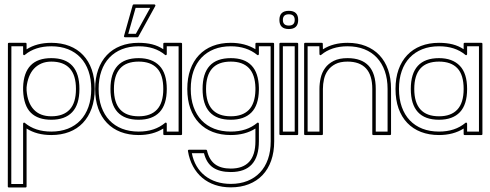

<svg xmlns="http://www.w3.org/2000/svg" viewBox="-20 -597 2207 864"><path d="M94.7 -404.3Q99.6 -404.3 99.6 -399.4V-375Q145.5 -404.3 210.9 -404.3Q256.3 -404.3 292.5 -390.1Q328.6 -376 354 -349.1Q379.4 -322.3 392.8 -283.9Q406.2 -245.6 406.2 -196.8Q406.2 -147.5 392.3 -109.1Q378.4 -70.8 353 -43.9Q327.6 -17.1 291.5 -3.2Q255.4 10.7 210.9 10.7Q145.5 10.7 99.6 -18.6V241.7Q99.6 246.6 94.7 246.6H20Q15.1 246.6 15.1 241.7L15.6 -399.4Q15.6 -404.3 20.5 -404.3ZM99.6 -189.9Q104 -133.8 132.3 -103.8Q160.6 -73.7 210.9 -73.7Q265.1 -73.7 293.5 -104Q321.8 -134.3 321.8 -196.8Q321.8 -258.8 293.7 -289.3Q265.6 -319.8 210.9 -319.8Q186 -319.8 166.3 -311.3Q146.5 -302.7 132.6 -287.6Q118.7 -272.5 110.4 -251Q102.1 -229.5 99.6 -204.1ZM84 -204.6Q88.4 -335.4 210.9 -335.4Q337.4 -335.4 337.4 -196.8Q337.4 -126.5 304.9 -92.3Q272.5 -58.1 210.9 -58.1Q150.9 -58.1 118.9 -89.6Q86.9 -121.1 84 -189.5ZM31.2 -388.7 30.8 231H84V-40Q84 -43.5 86.7 -44.9Q89.4 -46.4 91.8 -43.9Q138.2 -4.9 210.9 -4.9Q252 -4.9 285.2 -17.8Q318.4 -30.8 341.8 -55.4Q365.2 -80.1 377.9 -115.7Q390.6 -151.4 390.6 -196.8Q390.6 -241.7 378.2 -277.3Q365.7 -313 342.5 -337.6Q319.3 -362.3 286.1 -375.5Q252.9 -388.7 210.9 -388.7Q138.2 -388.7 91.8 -350.1Q89.4 -347.7 86.7 -349.1Q84 -350.6 84 -354V-388.7Z M794.4 -404.3Q799.3 -404.3 799.3 -399.4V5.9Q799.3 10.7 794.4 10.7H719.7Q714.8 10.7 714.8 5.9V-18.6Q668.5 10.7 604 10.7Q559.1 10.7 522.9 -3.2Q486.8 -17.1 461.2 -43.9Q435.5 -70.8 421.9 -109.1Q408.2 -147.5 408.2 -196.8Q408.2 -245.6 421.9 -283.9Q435.5 -322.3 460.9 -349.1Q486.3 -376 522.5 -390.1Q558.6 -404.3 604 -404.3Q637.7 -404.3 664.8 -397.5Q691.9 -390.6 714.8 -375.5V-399.4Q714.8 -404.3 719.7 -404.3ZM686.5 -290Q658.2 -319.8 604 -319.8Q547.9 -319.8 520.3 -288.8Q492.7 -257.8 492.7 -196.8Q492.7 -134.8 520.8 -104.2Q548.8 -73.7 604 -73.7Q658.2 -73.7 686.5 -104Q714.8 -134.3 714.8 -196.8Q714.8 -260.3 686.5 -290ZM697.8 -300.8Q730.5 -266.6 730.5 -196.8Q730.5 -126.5 698 -92.3Q665.5 -58.1 604 -58.1Q477.1 -58.1 477.1 -196.8Q477.1 -335.4 604 -335.4Q664.6 -335.4 697.8 -300.8ZM730.5 -388.7V-354Q730.5 -350.6 727.8 -349.1Q725.1 -347.7 722.7 -350.1Q676.8 -388.7 604 -388.7Q562 -388.7 528.8 -375.5Q495.6 -362.3 472.2 -337.6Q448.7 -313 436.3 -277.3Q423.8 -241.7 423.8 -196.8Q423.8 -151.4 436.5 -115.7Q449.2 -80.1 472.7 -55.4Q496.1 -30.8 529.3 -17.8Q562.5 -4.9 604 -4.9Q676.3 -4.9 722.7 -43.9Q725.1 -46.4 727.8 -44.9Q730.5 -43.5 730.5 -40V-4.9H783.7V-388.7ZM674.3 -577.1Q677.2 -577.1 678.7 -574.7Q680.2 -572.3 678.7 -569.8L602.5 -431.6Q601.1 -429.2 598.1 -429.2H543Q540.5 -429.2 538.8 -431.2Q537.1 -433.1 538.1 -435.5L577.1 -573.7Q578.1 -577.1 582 -577.1ZM590.3 -561.5Q582 -530.8 573.7 -503.2Q565.4 -475.6 557.1 -444.8H591.3Q608.4 -476.1 623.5 -503.2Q638.7 -530.3 655.8 -561.5Z M1018.6 -404.3Q1050.3 -404.3 1078.4 -397Q1106.4 -389.6 1129.4 -375.5V-399.4Q1129.4 -404.3 1134.3 -404.3H1208.5Q1213.4 -404.3 1213.4 -399.4V-196.8L1213.9 38.6Q1213.9 87.4 1200.2 126Q1186.5 164.6 1161.1 191.2Q1135.7 217.8 1099.6 231.9Q1063.5 246.1 1018.6 246.1Q980 246.1 947.5 235.1Q915 224.1 890.1 203.1Q865.2 182.1 848.6 151.6Q832 121.1 825.7 82.5Q825.2 80.1 826.7 78.4Q828.1 76.7 830.6 76.7H906.7Q910.6 76.7 911.6 80.6Q921.4 122.6 947.8 142.1Q974.1 161.6 1018.6 161.6Q1073.2 161.6 1101.3 131.1Q1129.4 100.6 1129.4 38.6V-18.6Q1083 10.7 1018.6 10.7Q973.6 10.7 937.5 -3.2Q901.4 -17.1 875.7 -43.9Q850.1 -70.8 836.4 -109.1Q822.8 -147.5 822.8 -196.8Q822.8 -245.6 836.4 -283.9Q850.1 -322.3 875.5 -349.1Q900.9 -376 937 -390.1Q973.1 -404.3 1018.6 -404.3ZM1129.4 -202.6Q1127.9 -261.7 1099.9 -290.8Q1071.8 -319.8 1018.6 -319.8Q962.4 -319.8 934.8 -288.8Q907.2 -257.8 907.2 -196.8Q907.2 -134.8 935.3 -104.2Q963.4 -73.7 1018.6 -73.7Q1071.3 -73.7 1099.6 -102.3Q1127.9 -130.9 1129.4 -191.4ZM1145 -191.4Q1143.6 -123 1111.1 -90.6Q1078.6 -58.1 1018.6 -58.1Q891.6 -58.1 891.6 -196.8Q891.6 -335.4 1018.6 -335.4Q1142.1 -335.4 1145 -202.6ZM1018.6 -388.7Q976.6 -388.7 943.4 -375.5Q910.2 -362.3 886.7 -337.6Q863.3 -313 850.8 -277.3Q838.4 -241.7 838.4 -196.8Q838.4 -151.4 851.1 -115.7Q863.8 -80.1 887.2 -55.4Q910.6 -30.8 943.8 -17.8Q977.1 -4.9 1018.6 -4.9Q1090.8 -4.9 1137.2 -43.9Q1139.6 -46.4 1142.3 -44.9Q1145 -43.5 1145 -40V38.6Q1145 177.2 1018.6 177.2Q968.8 177.2 939 157.2Q909.2 137.2 897.9 92.3H843.3Q849.6 125 864.7 150.6Q879.9 176.3 902.6 194.1Q925.3 211.9 954.6 221.2Q983.9 230.5 1018.6 230.5Q1060.1 230.5 1093.3 217.3Q1126.5 204.1 1149.9 179.4Q1173.3 154.8 1185.8 119.1Q1198.2 83.5 1198.2 38.6L1197.8 -196.8V-388.7H1145V-354Q1145 -350.6 1142.3 -349.1Q1139.6 -347.7 1137.2 -350.1Q1089.8 -388.7 1018.6 -388.7Z M1316.9 -404.3Q1321.8 -404.3 1321.8 -399.4V5.9Q1321.8 10.7 1316.9 10.7H1242.2Q1237.3 10.7 1237.3 5.9V-399.4Q1237.3 -404.3 1242.2 -404.3ZM1279.8 -466.3Q1237.3 -466.3 1237.3 -507.3Q1237.3 -548.3 1279.8 -548.3Q1321.8 -548.3 1321.8 -507.3Q1321.8 -466.3 1279.8 -466.3ZM1279.8 -481.9Q1306.2 -481.9 1306.2 -507.3Q1306.2 -532.7 1279.8 -532.7Q1252.9 -532.7 1252.9 -507.3Q1252.9 -481.9 1279.8 -481.9ZM1252.9 -388.7V-4.9H1306.2V-388.7Z M1427.7 -404.3Q1432.6 -404.3 1432.6 -399.4L1433.1 -375Q1479 -404.3 1543.9 -404.3Q1589.4 -404.3 1625.7 -389.9Q1662.1 -375.5 1687.5 -348.6Q1712.9 -321.8 1726.3 -283.4Q1739.7 -245.1 1739.7 -196.8V5.9Q1739.7 10.7 1734.9 10.7H1660.2Q1655.3 10.7 1655.3 5.9V-196.8Q1655.3 -258.8 1627 -289.3Q1598.6 -319.8 1543.9 -319.8Q1510.7 -319.8 1489.5 -308.8Q1468.3 -297.9 1455.6 -280.3Q1442.9 -262.7 1438 -240.7Q1433.1 -218.8 1433.1 -196.8V5.9Q1433.1 10.7 1428.2 10.7H1353.5Q1348.6 10.7 1348.6 5.9V-399.4Q1348.6 -404.3 1353.5 -404.3ZM1364.3 -388.7V-4.9H1417.5V-196.8Q1417.5 -221.7 1423.1 -246.3Q1428.7 -271 1442.9 -290.8Q1457 -310.5 1481.7 -323Q1506.3 -335.4 1543.9 -335.4Q1606.9 -335.4 1638.9 -301Q1670.9 -266.6 1670.9 -196.8V-4.9H1724.1V-196.8Q1724.1 -241.2 1711.7 -276.9Q1699.2 -312.5 1676 -337.4Q1652.8 -362.3 1619.4 -375.5Q1585.9 -388.7 1543.9 -388.7Q1471.7 -388.7 1425.3 -350.1Q1422.9 -347.7 1420.2 -349.1Q1417.5 -350.6 1417.5 -354L1417 -388.7Z M2146 -404.3Q2150.9 -404.3 2150.9 -399.4V5.9Q2150.9 10.7 2146 10.7H2071.3Q2066.4 10.7 2066.4 5.9V-18.6Q2020 10.7 1955.6 10.7Q1910.6 10.7 1874.5 -3.2Q1838.4 -17.1 1812.7 -43.9Q1787.1 -70.8 1773.4 -109.1Q1759.8 -147.5 1759.8 -196.8Q1759.8 -245.6 1773.4 -283.9Q1787.1 -322.3 1812.5 -349.1Q1837.9 -376 1874 -390.1Q1910.2 -404.3 1955.6 -404.3Q1989.3 -404.3 2016.4 -397.5Q2043.5 -390.6 2066.4 -375.5V-399.4Q2066.4 -404.3 2071.3 -404.3ZM2038.1 -290Q2009.8 -319.8 1955.6 -319.8Q1899.4 -319.8 1871.8 -288.8Q1844.2 -257.8 1844.2 -196.8Q1844.2 -134.8 1872.3 -104.2Q1900.4 -73.7 1955.6 -73.7Q2009.8 -73.7 2038.1 -104Q2066.4 -134.3 2066.4 -196.8Q2066.4 -260.3 2038.1 -290ZM2049.3 -300.8Q2082 -266.6 2082 -196.8Q2082 -126.5 2049.6 -92.3Q2017.1 -58.1 1955.6 -58.1Q1828.6 -58.1 1828.6 -196.8Q1828.6 -335.4 1955.6 -335.4Q2016.1 -335.4 2049.3 -300.8ZM2082 -388.7V-354Q2082 -350.6 2079.3 -349.1Q2076.7 -347.7 2074.2 -350.1Q2028.3 -388.7 1955.6 -388.7Q1913.6 -388.7 1880.4 -375.5Q1847.2 -362.3 1823.7 -337.6Q1800.3 -313 1787.8 -277.3Q1775.4 -241.7 1775.4 -196.8Q1775.4 -151.4 1788.1 -115.7Q1800.8 -80.1 1824.2 -55.4Q1847.7 -30.8 1880.9 -17.8Q1914.1 -4.9 1955.6 -4.9Q2027.8 -4.9 2074.2 -43.9Q2076.7 -46.4 2079.3 -44.9Q2082 -43.5 2082 -40V-4.9H2135.3V-388.7Z"/></svg>

Font: Fibel Sued Kontur LRS
Style: Regular
Weight: 400
Designer: Peter Wiegel
Foundry: Peter Wiegel
Version: Version 000.000